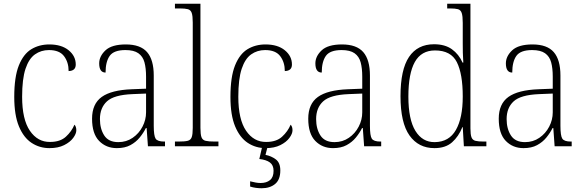

<svg xmlns="http://www.w3.org/2000/svg" viewBox="-20 -780 3114 1024"><path d="M244 10Q191 10 148.5 -18Q106 -46 81 -106Q56 -166 56 -263Q56 -370 80.5 -431Q105 -492 147 -517.5Q189 -543 243 -543Q308 -543 346 -512Q384 -481 384 -436Q384 -402 346 -401Q346 -448 321.5 -480.5Q297 -513 241 -513Q199 -513 166.5 -490Q134 -467 116 -413Q98 -359 98 -264Q98 -143 139.5 -82.5Q181 -22 247 -23Q301 -23 331.5 -51Q362 -79 377 -115Q387 -105 387 -85Q387 -67 370.5 -44.5Q354 -22 322 -6Q290 10 244 10Z M603 10Q546 10 508.5 -28.5Q471 -67 471 -147Q471 -226 522.5 -263Q574 -300 683 -304L759 -307V-371Q759 -416 750.5 -447.5Q742 -479 718 -496Q694 -513 649 -513Q587 -513 565 -482Q543 -451 543 -393Q509 -393 509 -442Q509 -480 542.5 -511.5Q576 -543 651 -543Q729 -543 764.5 -502Q800 -461 800 -377V-109Q800 -56 810 -40.5Q820 -25 856 -25H860V0H769L762 -97H758Q745 -71 725 -46.5Q705 -22 675.5 -6Q646 10 603 10ZM611 -22Q654 -22 687.5 -45Q721 -68 740 -104.5Q759 -141 759 -181V-281L686 -278Q588 -274 550.5 -239.5Q513 -205 513 -145Q513 -93 536 -57.5Q559 -22 611 -22Z M913 0V-25H931Q965 -25 981 -29Q997 -33 1002.5 -48.5Q1008 -64 1008 -98V-660Q1008 -695 1002.5 -711Q997 -727 982 -731Q967 -735 939 -735H913V-760H1049V-98Q1049 -64 1054.5 -48.5Q1060 -33 1076.5 -29Q1093 -25 1126 -25H1145V0Z M1397 10Q1344 10 1301.5 -18Q1259 -46 1234 -106Q1209 -166 1209 -263Q1209 -370 1233.5 -431Q1258 -492 1300 -517.5Q1342 -543 1396 -543Q1461 -543 1499 -512Q1537 -481 1537 -436Q1537 -402 1499 -401Q1499 -448 1474.5 -480.5Q1450 -513 1394 -513Q1352 -513 1319.5 -490Q1287 -467 1269 -413Q1251 -359 1251 -264Q1251 -143 1292.5 -82.5Q1334 -22 1400 -23Q1454 -23 1484.5 -51Q1515 -79 1530 -115Q1540 -105 1540 -85Q1540 -67 1523.5 -44.5Q1507 -22 1475 -6Q1443 10 1397 10ZM1375 224Q1361 224 1345.5 222Q1330 220 1314 215V187Q1330 191 1343.5 193.5Q1357 196 1370 196Q1401 196 1420 180.5Q1439 165 1439 131Q1439 101 1419.5 86.5Q1400 72 1363 68L1381 -9H1410L1396 46Q1427 52 1451 70Q1475 88 1475 129Q1475 178 1447.5 201Q1420 224 1375 224Z M1756 10Q1699 10 1661.5 -28.5Q1624 -67 1624 -147Q1624 -226 1675.5 -263Q1727 -300 1836 -304L1912 -307V-371Q1912 -416 1903.5 -447.5Q1895 -479 1871 -496Q1847 -513 1802 -513Q1740 -513 1718 -482Q1696 -451 1696 -393Q1662 -393 1662 -442Q1662 -480 1695.5 -511.5Q1729 -543 1804 -543Q1882 -543 1917.5 -502Q1953 -461 1953 -377V-109Q1953 -56 1963 -40.5Q1973 -25 2009 -25H2013V0H1922L1915 -97H1911Q1898 -71 1878 -46.5Q1858 -22 1828.5 -6Q1799 10 1756 10ZM1764 -22Q1807 -22 1840.5 -45Q1874 -68 1893 -104.5Q1912 -141 1912 -181V-281L1839 -278Q1741 -274 1703.5 -239.5Q1666 -205 1666 -145Q1666 -93 1689 -57.5Q1712 -22 1764 -22Z M2297 10Q2212 10 2164 -57.5Q2116 -125 2116 -267Q2116 -409 2161.5 -476.5Q2207 -544 2295 -544Q2353 -544 2390 -517.5Q2427 -491 2447 -446H2451Q2449 -471 2448.5 -498Q2448 -525 2448 -548V-658Q2448 -694 2442.5 -710.5Q2437 -727 2422.5 -731Q2408 -735 2380 -735H2365V-760H2489V-95Q2489 -63 2494.5 -48Q2500 -33 2515.5 -29Q2531 -25 2561 -25H2574V0H2454L2448 -102H2446Q2426 -52 2391 -21Q2356 10 2297 10ZM2299 -22Q2375 -23 2411.5 -87Q2448 -151 2448 -265Q2448 -386 2416.5 -448.5Q2385 -511 2300 -511Q2227 -511 2192.5 -449.5Q2158 -388 2158 -265Q2158 -143 2195.5 -82Q2233 -21 2299 -22Z M2772 10Q2715 10 2677.5 -28.5Q2640 -67 2640 -147Q2640 -226 2691.5 -263Q2743 -300 2852 -304L2928 -307V-371Q2928 -416 2919.5 -447.5Q2911 -479 2887 -496Q2863 -513 2818 -513Q2756 -513 2734 -482Q2712 -451 2712 -393Q2678 -393 2678 -442Q2678 -480 2711.5 -511.5Q2745 -543 2820 -543Q2898 -543 2933.5 -502Q2969 -461 2969 -377V-109Q2969 -56 2979 -40.5Q2989 -25 3025 -25H3029V0H2938L2931 -97H2927Q2914 -71 2894 -46.5Q2874 -22 2844.5 -6Q2815 10 2772 10ZM2780 -22Q2823 -22 2856.5 -45Q2890 -68 2909 -104.5Q2928 -141 2928 -181V-281L2855 -278Q2757 -274 2719.5 -239.5Q2682 -205 2682 -145Q2682 -93 2705 -57.5Q2728 -22 2780 -22Z"/></svg>

Font: Noto Serif Khmer SemiCondensed ExtraLight
Style: Regular
Weight: 200
Width: 4
Designer: Danh Hong and the Monotype Design Team
Foundry: Monotype Imaging Inc.
Version: Version 2.004; ttfautohint (v1.8.4.7-5d5b)